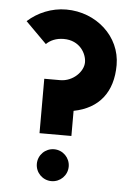

<svg xmlns="http://www.w3.org/2000/svg" viewBox="-51 -723 531 762"><g transform="rotate(5 215.0 -342.0)"><path d="M400.4 -481.4C400.4 -595.7 301.8 -683.6 182.6 -683.6C124 -683.6 69.3 -660.2 29.3 -624L113.3 -540C128.9 -555.7 152.3 -566.4 182.6 -566.4C247.1 -566.4 274.4 -515.6 274.4 -481.4C274.4 -444.3 233.4 -402.3 182.6 -402.3H119.1V-185.5H246.1V-285.6C346.7 -305.2 400.4 -373.5 400.4 -481.4ZM182.6 -127C147.5 -127 119.1 -98.6 119.1 -63.5C119.1 -28.3 147.5 0 182.6 0C217.8 0 246.1 -28.3 246.1 -63.5C246.1 -98.6 217.8 -127 182.6 -127Z"/></g></svg>

Font: Saman Dere
Style: Regular
Weight: 400
Designer: Tuna Ça_lar Gümü_
Foundry: Tuna Ça_lar Gümü_
Version: Version 1.001;hotconv 1.0.109;makeotfexe 2.5.65596